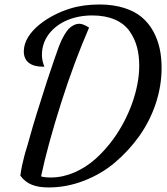

<svg xmlns="http://www.w3.org/2000/svg" viewBox="-20 -741 735 847"><path d="M70.8 35.2C98.1 72.3 137.7 85.9 194.8 85.9C247.1 85.9 298.8 76.2 349.6 56.6C400.4 37.1 446.3 10.3 486.8 -23.9C527.3 -58.1 563.5 -97.2 594.7 -141.1C657.2 -229 692.9 -336.4 692.9 -439.9C692.9 -502 682.6 -554.7 655.8 -603.5C642.6 -627.4 625.5 -648.4 605 -665.5C564 -699.7 499.5 -721.2 419.9 -721.2C371.1 -721.2 327.6 -715.3 289.1 -703.1C200.2 -676.3 85 -604 85 -514.2C85 -469.7 116.2 -446.8 168.9 -446.8H175.8L173.8 -452.1C168 -467.3 165 -482.9 165 -499C165 -533.2 175.3 -563.5 195.3 -590.3C235.4 -643.6 305.7 -672.9 387.2 -672.9C463.9 -672.9 520 -647.5 550.8 -604.5C581.5 -561.5 594.2 -512.2 594.2 -450.2C594.2 -349.1 551.3 -226.1 480.5 -128.4C456.5 -95.2 430.2 -65.9 402.3 -41C345.7 9.8 274.9 42 205.1 42C186 42 171.4 40.5 161.1 37.1C180.7 -55.2 210.4 -163.6 250 -288.1C287.6 -406.7 328.6 -516.6 372.1 -617.2L373 -619.1L370.1 -621.1C353.5 -631.3 340.3 -636.2 330.1 -636.2C312 -636.2 293.9 -625.5 282.2 -612.8C276.4 -606.4 270.5 -598.1 264.6 -587.9C252.4 -567.4 248 -556.6 240.2 -537.1C231.4 -514.2 213.4 -461.4 186 -378.9C151.9 -273.4 127.4 -194.3 112.8 -141.1C110.8 -133.8 106.9 -119.6 101.1 -99.6C94.7 -79.6 90.3 -64 87.4 -53.2C81.5 -31.7 73.2 5.4 69.8 33.2V34.2Z"/></svg>

Font: Dancing Script
Style: Regular
Weight: 800
Designer: Pablo Impallari
Foundry: Pablo Impallari
Version: Version 2.001